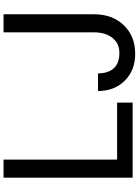

<svg xmlns="http://www.w3.org/2000/svg" viewBox="129 -891 776 1074"><g transform="rotate(-90 517.0 -354.0)"><path d="M480 0H60.1V-722.2H161.1V-86.9H480ZM757.8 -74.2Q812 -74.2 842.5 -113.5Q873 -152.8 873 -214.8V-722.2H974.1V-214.8Q974.1 -113.8 913.1 -49.8Q852.1 14.2 752.9 14.2Q660.6 14.2 602.8 -43.9Q544.9 -102.1 544.9 -193.8H643.1Q646 -74.2 757.8 -74.2Z"/></g></svg>

Font: Perun
Style: Regular
Weight: 400
Version: Version 1.0000